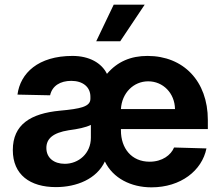

<svg xmlns="http://www.w3.org/2000/svg" viewBox="-20 -793 947 824"><path d="M630 11C756 11 847 -61 866 -156L727 -160C714 -128 677 -99 622 -99C544 -99 499 -157 499 -233V-239H872V-278C872 -445 767 -553 613 -553C542 -553 484 -529 439 -476C416 -523 363 -553 291 -553C144 -553 67 -479 55 -387L195 -384C204 -425 239 -446 286 -446C335 -446 368 -420 368 -378V-369C368 -335 325 -326 237 -318C112 -306 35 -259 35 -149C35 -43 109 10 220 10C309 10 395 -25 430 -100C465 -28 542 11 630 11ZM179 -158C179 -197 206 -223 275 -234C314 -239 348 -246 370 -257V-202C370 -134 317 -90 258 -90C212 -90 179 -115 179 -158ZM393 -616H496L601 -773H468ZM499 -325C503 -394 553 -444 616 -444C680 -444 730 -393 731 -325Z"/></svg>

Font: Wafeq
Style: Bold
Weight: 700
Designer: Rasmus Andersson & Azza Alameddine
Foundry: Google & TypeTogether
Version: Version 3.000;FEAKit 1.0